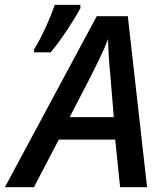

<svg xmlns="http://www.w3.org/2000/svg" viewBox="-77 -783 686 803"><path d="M327.6 -715.3H457.5L538.1 0H425.3L404.8 -199.2H168.9L64.9 0H-56.6ZM398.9 -293 384.8 -464.8Q376 -552.7 375 -619.6Q361.3 -583.5 344.2 -548.3Q314 -483.4 214.4 -293ZM151.9 -762.7H259.3V-749Q234.4 -703.1 200.7 -652.8Q167 -602.5 134.8 -564H65.4V-576.2Q86.9 -610.4 111.8 -664.1Q136.7 -717.8 151.9 -762.7Z"/></svg>

Font: Viking Open Sans Light
Style: Bold Italic
Weight: 600
Italic angle: -12°
Foundry: Ascender Corporation
Version: Version 2.000